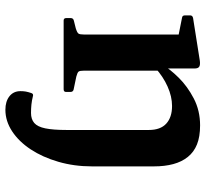

<svg xmlns="http://www.w3.org/2000/svg" viewBox="-45 -501 762 712"><g transform="rotate(90 336.0 -145.0)"><path d="M462 -316Q462 -359 438.5 -380.5Q415 -402 373 -402Q338 -402 301 -385.5Q264 -369 232 -340L219 -365Q236 -394 268 -426.5Q300 -459 345 -482.5Q390 -506 445 -506Q487 -506 515.5 -494.5Q544 -483 562 -460.5Q580 -438 588.5 -406.5Q597 -375 597 -335V-186H462ZM108 0V-313H242V0ZM387 216Q356 216 337 201Q318 186 318 160Q318 149 319.5 140.5Q321 132 325 120Q328 111 337 114Q353 118 368 119.5Q383 121 399 121Q422 121 436 109Q450 97 456 68Q462 39 462 -11V-231H597V-105Q597 -39 580 19.5Q563 78 534 122Q505 166 467 191Q429 216 387 216ZM56 0Q47 0 47 -10V-26Q47 -36 57 -38L85 -45Q101 -50 104.5 -55Q108 -60 108 -75V-180H242V-76Q242 -60 245.5 -55.5Q249 -51 264 -47L312 -37Q321 -35 321 -25V-9Q321 0 311 0ZM108 -313V-462L126 -423L46 -439Q37 -440 37 -450V-469Q37 -478 47 -480L205 -505Q220 -507 227 -503Q234 -499 234 -485V-379L242 -362V-313Z"/></g></svg>

Font: Hahmlet SemiBold
Style: Regular
Weight: 600
Version: Version 1.002